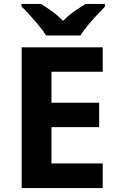

<svg xmlns="http://www.w3.org/2000/svg" viewBox="-20 -954 600 974"><path d="M501 0H90V-714H501V-590H241V-433H483V-309H241V-125H501ZM214 -774Q200 -797 177.5 -824Q155 -851 131.5 -877Q108 -903 89 -921V-934H188Q214 -918 244 -896.5Q274 -875 300 -848Q326 -875 357 -896.5Q388 -918 414 -934H513V-921Q495 -903 471 -877Q447 -851 424.5 -824Q402 -797 388 -774Z"/></svg>

Font: Noto Sans Devanagari
Style: Regular
Weight: 400
Designer: Jelle Bosma - Monotype Design Team
Foundry: Monotype Imaging Inc.
Version: Version 2.003